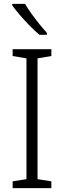

<svg xmlns="http://www.w3.org/2000/svg" viewBox="-20 -967 329 987"><path d="M244 0H45V-35L116 -46V-667L45 -679V-714H244V-679L173 -667V-46L244 -35ZM109 -947Q122 -924 141.5 -897Q161 -870 182 -844Q203 -818 221 -798V-788H183Q160 -807 133 -834.5Q106 -862 82 -890Q58 -918 43 -939V-947Z"/></svg>

Font: Noto Sans Tamil SemiCondensed Light
Style: Regular
Weight: 300
Width: 4
Designer: Jelle Bosma - Monotype Design Team
Foundry: Monotype Imaging Inc.
Version: Version 2.004; ttfautohint (v1.8.4.7-5d5b)